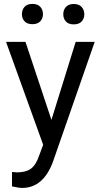

<svg xmlns="http://www.w3.org/2000/svg" viewBox="-20 -741 513 975"><path d="M241.2 -132.3 364.3 -528.3H460.9L248.5 81.5Q199.2 213.4 91.8 213.4L74.7 211.9L41 205.6V132.3L65.4 134.3Q111.3 134.3 137 115.7Q162.6 97.2 179.2 47.9L199.2 -5.9L10.7 -528.3H109.4ZM91.3 -669.4Q91.3 -691.4 104.7 -706.3Q118.2 -721.2 144.5 -721.2Q170.9 -721.2 184.6 -706.3Q198.2 -691.4 198.2 -669.4Q198.2 -647.5 184.6 -632.8Q170.9 -618.2 144.5 -618.2Q118.2 -618.2 104.7 -632.8Q91.3 -647.5 91.3 -669.4ZM301.3 -668.5Q301.3 -690.4 314.7 -705.6Q328.1 -720.7 354.5 -720.7Q380.9 -720.7 394.5 -705.6Q408.2 -690.4 408.2 -668.5Q408.2 -646.5 394.5 -631.8Q380.9 -617.2 354.5 -617.2Q328.1 -617.2 314.7 -631.8Q301.3 -646.5 301.3 -668.5Z"/></svg>

Font: RobotoDraft
Style: Regular
Weight: 400
Version: Version 2.001101; 2014